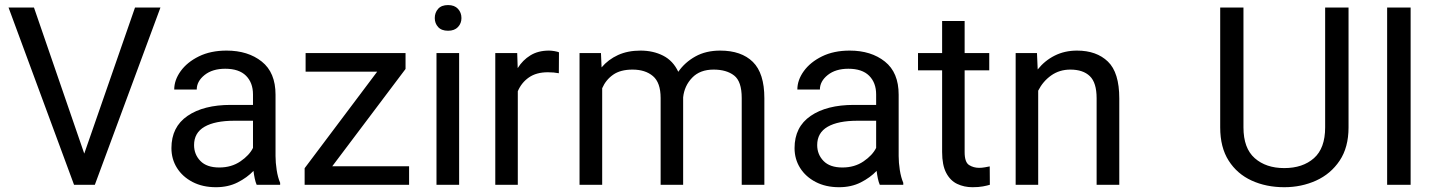

<svg xmlns="http://www.w3.org/2000/svg" viewBox="-20 -741 5766 770"><path d="M116.2 -710.9 317.9 -125 521.5 -710.9H623.5L360.4 0H276.9L14.2 -710.9Z M1009.3 0Q1004.9 -9.8 1001.7 -24.7Q998.5 -39.6 996.6 -55.7Q971.2 -28.8 933.1 -9.5Q895 9.8 846.2 9.8Q792.5 9.8 752.2 -11.2Q711.9 -32.2 689.7 -67.6Q667.5 -103 667.5 -147Q667.5 -231.9 731.9 -276.1Q796.4 -320.3 905.3 -320.3H994.6V-362.3Q994.6 -409.2 966.6 -437.3Q938.5 -465.3 883.3 -465.3Q832 -465.3 800.5 -440.2Q769 -415 769 -381.8H678.7Q678.7 -419.9 704.6 -455.8Q730.5 -491.7 777.6 -514.9Q824.7 -538.1 888.7 -538.1Q974.6 -538.1 1029.8 -494.1Q1085 -450.2 1085 -361.3V-115.2Q1085 -88.9 1089.6 -59.1Q1094.2 -29.3 1103.5 -7.8V0ZM859.4 -69.3Q908.2 -69.3 944.1 -93.8Q980 -118.2 994.6 -147.9V-256.8H919.9Q842.3 -256.8 800.3 -232.7Q758.3 -208.5 758.3 -159.2Q758.3 -121.6 783.7 -95.5Q809.1 -69.3 859.4 -69.3Z M1620.6 -74.2V0H1201.7V-66.4L1492.7 -453.6H1205.6V-528.3H1606.4V-464.4L1312.5 -74.2Z M1723.6 -668.5Q1723.6 -690.4 1737.1 -705.6Q1750.5 -720.7 1776.9 -720.7Q1802.7 -720.7 1816.7 -705.6Q1830.6 -690.4 1830.6 -668.5Q1830.6 -647.5 1816.7 -632.6Q1802.7 -617.7 1776.9 -617.7Q1750.5 -617.7 1737.1 -632.6Q1723.6 -647.5 1723.6 -668.5ZM1821.3 -528.3V0H1730.5V-528.3Z M2221.7 -531.2 2221.2 -447.3Q2201.2 -451.2 2177.2 -451.2Q2130.9 -451.2 2101.1 -430.4Q2071.3 -409.7 2056.6 -375V0H1966.3V-528.3H2054.2L2056.2 -467.8Q2076.2 -500 2107.2 -519Q2138.2 -538.1 2181.6 -538.1Q2191.4 -538.1 2204.1 -535.9Q2216.8 -533.7 2221.7 -531.2Z M2516.6 -461.9Q2468.3 -461.9 2439 -441.4Q2409.7 -420.9 2395 -387.2V0H2304.2V-528.3H2390.1L2392.6 -470.7Q2419.4 -502.4 2458.5 -520.3Q2497.6 -538.1 2548.8 -538.1Q2599.6 -538.1 2639.4 -517.8Q2679.2 -497.6 2700.2 -453.1Q2726.6 -491.2 2768.8 -514.6Q2811 -538.1 2868.2 -538.1Q2953.1 -538.1 2999.3 -492.7Q3045.4 -447.3 3045.4 -347.2V0H2954.6V-348.1Q2954.6 -414.6 2924.1 -438.2Q2893.6 -461.9 2841.8 -461.9Q2787.1 -461.9 2755.9 -429.4Q2724.6 -397 2719.7 -350.6V0H2629.4V-347.7Q2629.4 -409.7 2598.6 -435.8Q2567.9 -461.9 2516.6 -461.9Z M3508.3 0Q3503.9 -9.8 3500.7 -24.7Q3497.6 -39.6 3495.6 -55.7Q3470.2 -28.8 3432.1 -9.5Q3394 9.8 3345.2 9.8Q3291.5 9.8 3251.2 -11.2Q3210.9 -32.2 3188.7 -67.6Q3166.5 -103 3166.5 -147Q3166.5 -231.9 3231 -276.1Q3295.4 -320.3 3404.3 -320.3H3493.7V-362.3Q3493.7 -409.2 3465.6 -437.3Q3437.5 -465.3 3382.3 -465.3Q3331.1 -465.3 3299.6 -440.2Q3268.1 -415 3268.1 -381.8H3177.7Q3177.7 -419.9 3203.6 -455.8Q3229.5 -491.7 3276.6 -514.9Q3323.7 -538.1 3387.7 -538.1Q3473.6 -538.1 3528.8 -494.1Q3584 -450.2 3584 -361.3V-115.2Q3584 -88.9 3588.6 -59.1Q3593.3 -29.3 3602.5 -7.8V0ZM3358.4 -69.3Q3407.2 -69.3 3443.1 -93.8Q3479 -118.2 3493.7 -147.9V-256.8H3418.9Q3341.3 -256.8 3299.3 -232.7Q3257.3 -208.5 3257.3 -159.2Q3257.3 -121.6 3282.7 -95.5Q3308.1 -69.3 3358.4 -69.3Z M3947.3 -528.3V-459H3848.6V-130.9Q3848.6 -90.3 3866.5 -79.1Q3884.3 -67.9 3906.7 -67.9Q3918 -67.9 3930.4 -70.1Q3942.9 -72.3 3949.2 -73.7L3949.7 0Q3939 3.4 3921.6 6.6Q3904.3 9.8 3879.9 9.8Q3846.7 9.8 3818.8 -3.4Q3791 -16.6 3774.7 -47.6Q3758.3 -78.6 3758.3 -131.3V-459H3661.6V-528.3H3758.3V-656.7H3848.6V-528.3Z M4272.5 -461.9Q4229 -461.9 4195.8 -438.5Q4162.6 -415 4143.6 -377.4V0H4053.2V-528.3H4138.7L4141.6 -462.4Q4169.9 -498 4210 -518.1Q4250 -538.1 4299.3 -538.1Q4377.4 -538.1 4423.1 -494.1Q4468.8 -450.2 4468.8 -346.2V0H4377.9V-347.2Q4377.9 -409.2 4350.8 -435.5Q4323.7 -461.9 4272.5 -461.9Z M5294.4 -710.9H5388.2V-230Q5388.2 -149.9 5352.5 -96.7Q5316.9 -43.5 5258.1 -16.8Q5199.2 9.8 5130.4 9.8Q5058.1 9.8 4999.8 -16.8Q4941.4 -43.5 4907.5 -96.7Q4873.5 -149.9 4873.5 -230V-710.9H4966.8V-230Q4966.8 -146.5 5012 -106.7Q5057.1 -66.9 5130.4 -66.9Q5204.6 -66.9 5249.5 -106.7Q5294.4 -146.5 5294.4 -230Z M5637.2 -710.9V0H5543V-710.9Z"/></svg>

Font: Vazirmatn UI
Style: Regular
Weight: 400
Designer: Saber Rastikerdar
Foundry: Saber Rastikerdar
Version: Version 33.003